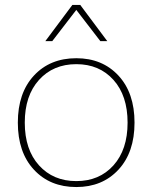

<svg xmlns="http://www.w3.org/2000/svg" viewBox="-20 -745 615 775"><path d="M413 -579H385L288 -705L191 -579H163L272 -725H304ZM288 -510Q393 -510 458 -440Q523 -370 523 -250Q523 -130 458 -60Q393 10 288 10Q182 10 117 -60Q52 -130 52 -250Q52 -370 117 -440Q182 -510 288 -510ZM438 -422.5Q381 -486 288 -486Q195 -486 137.5 -422.5Q80 -359 80 -250Q80 -141 137.5 -77.5Q195 -14 288 -14Q381 -14 438 -77.5Q495 -141 495 -250Q495 -359 438 -422.5Z"/></svg>

Font: Elaine Sans ExtraLight
Style: Regular
Weight: 275
Designer: Wei Huang
Foundry: Wei Huang
Version: Version 2.001;December 24, 2019;FontCreator 12.0.0.2547 64-b